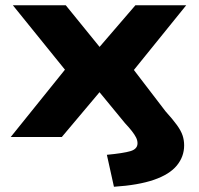

<svg xmlns="http://www.w3.org/2000/svg" viewBox="-20 -523 760 733"><path d="M415 190 388 68Q451 62 478 54Q505 46 505 24Q505 13 499.5 2Q494 -9 483.5 -22.5Q473 -36 457 -53L355 -177H365L216 0H21L265 -303L270 -205L29 -503H231L365 -338H355L497 -503H691L450 -205L455 -303L612 -98Q640 -67 655.5 -45.5Q671 -24 677 -6Q683 12 683 32Q683 75 655 109Q627 143 567.5 163.5Q508 184 415 190Z"/></svg>

Font: Nunito Sans 7pt Expanded ExtraBold
Style: Regular
Weight: 800
Width: 7
Designer: Vernon Adams
Foundry: Vernon Adams
Version: Version 3.101;gftools[0.9.27]